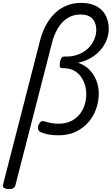

<svg xmlns="http://www.w3.org/2000/svg" viewBox="-49 -914 770 1324"><path d="M11 390Q-6 390 -19.5 383Q-33 376 -28 359L224 -622Q243 -703 282 -764.5Q321 -826 379 -860Q437 -894 512 -894Q558 -894 593.5 -881Q629 -868 652.5 -844.5Q676 -821 688.5 -787.5Q701 -754 701 -713Q701 -687 694 -661.5Q687 -636 674 -612Q661 -588 642.5 -567Q624 -546 600 -529Q576 -512 548 -499.5Q520 -487 489 -481Q538 -465 569.5 -431.5Q601 -398 616.5 -356Q632 -314 632 -269Q632 -215 614 -163.5Q596 -112 560.5 -71Q525 -30 473.5 -5.5Q422 19 355 19Q311 19 280 12.5Q249 6 227 -5Q215 -13 213 -27.5Q211 -42 220 -59Q228 -73 236.5 -77Q245 -81 255 -78Q280 -70 304.5 -65.5Q329 -61 356 -61Q402 -61 437.5 -77.5Q473 -94 497.5 -123Q522 -152 534 -188.5Q546 -225 546 -265Q546 -311 528 -352Q510 -393 475.5 -418.5Q441 -444 388 -444H381Q364 -444 363 -458.5Q362 -473 366 -491Q369 -506 375.5 -515Q382 -524 396 -524H410Q441 -524 468 -531Q495 -538 517.5 -550.5Q540 -563 558 -580Q576 -597 588.5 -617.5Q601 -638 608 -660.5Q615 -683 615 -706Q615 -738 603.5 -762.5Q592 -787 568 -800.5Q544 -814 506 -814Q454 -814 414.5 -788Q375 -762 348 -715.5Q321 -669 307 -608L57 364Q54 377 43.5 383.5Q33 390 11 390Z"/></svg>

Font: Playwrite IS
Style: Regular
Weight: 400
Designer: Veronika Burian, José Scaglione
Foundry: TypeTogether
Version: Version 1.002